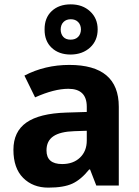

<svg xmlns="http://www.w3.org/2000/svg" viewBox="-20 -857 644 887"><path d="M194.8 -162.1Q194.8 -99.1 267.1 -99.1Q318.4 -99.1 349.6 -128.9Q380.9 -158.7 380.9 -208V-252.9L323.2 -251Q258.3 -249 226.6 -227.5Q194.8 -206.1 194.8 -162.1ZM300.3 -557.1Q528.8 -557.1 528.8 -363.8V0H424.8L396 -74.2H392.1Q354.5 -27.3 314.5 -8.8Q274.4 9.8 203.1 9.8Q131.8 9.8 86.9 -35.2Q42 -80.1 42 -165Q42 -249 102.1 -291Q162.1 -333 286.1 -336.9L380.9 -339.8V-363.8Q380.9 -446.8 295.9 -446.8Q230.5 -446.8 142.1 -407.2L92.8 -507.8Q187.5 -557.1 300.3 -557.1ZM260.3 -720.7Q260.7 -699.2 272.5 -686.5Q284.2 -673.8 306.2 -673.8Q328.1 -673.8 340.8 -686.5Q353.5 -699.2 354 -721.2Q353.5 -742.7 340.8 -755.4Q328.1 -768.1 307.1 -768.1Q286.1 -768.1 273.4 -755.4Q260.7 -742.7 260.3 -720.7ZM396 -804.7Q431.2 -772.5 431.2 -721.2Q431.2 -669.9 396.5 -637.7Q361.3 -605.5 306.6 -605Q252 -605 218.8 -636.2Q185.5 -667.5 186 -720.7Q185.5 -774.4 218.8 -805.7Q252 -836.9 306.6 -836.9Q361.3 -836.9 396 -804.7Z"/></svg>

Font: OpenSansHebrew-Bold
Style: Bold
Weight: 700
Foundry: Ascender Corporation, Yanek Iontef
Version: Version 2.001;PS 002.001;hotconv 1.0.70;makeotf.lib2.5.58329